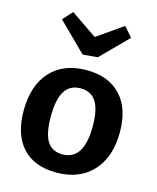

<svg xmlns="http://www.w3.org/2000/svg" viewBox="-122 -906 822 1003"><g transform="rotate(15 288.5 -404.5)"><path d="M296 -546Q414 -546 480 -476Q546 -406 546 -277Q546 -142 474.5 -65Q403 12 278 12Q159 12 95 -58Q31 -128 31 -257Q31 -392 100.5 -469Q170 -546 296 -546ZM289 -446Q232 -446 204 -401.5Q176 -357 176 -264Q176 -171 203 -129.5Q230 -88 285 -88Q401 -88 401 -270Q401 -362 373 -404Q345 -446 289 -446ZM429 -821 475 -769 333 -626 253 -619 101 -769 148 -821 290 -724Z"/></g></svg>

Font: Bitter
Style: Bold
Weight: 700
Designer: Sol Matas, and Bitter project Authors
Foundry: Sol Matas
Version: Version 2.001